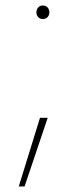

<svg xmlns="http://www.w3.org/2000/svg" viewBox="-20 -521 276 696"><path d="M135 -452Q125 -452 118.5 -459Q112 -466 112 -476Q112 -487 118.5 -494Q125 -501 135 -501Q146 -501 152.5 -494Q159 -487 159 -476Q159 -466 152.5 -459Q146 -452 135 -452ZM125 -94H153L69 155H48Z"/></svg>

Font: Albert Sans Thin
Style: Regular
Weight: 250
Designer: Andreas Rasmussen
Foundry: a.Foundry
Version: Version 1.025